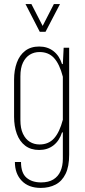

<svg xmlns="http://www.w3.org/2000/svg" viewBox="-20 -749 419 941"><path d="M180 172Q120 172 86.5 137Q53 102 53 45H83Q83 99 110 122Q137 145 181 145Q218 145 241.5 130.5Q265 116 276.5 90Q288 64 288 29V-100H284Q271 -59 242 -36.5Q213 -14 172 -14Q131 -14 103.5 -35Q76 -56 62.5 -93Q49 -130 49 -177V-358Q49 -405 62.5 -442Q76 -479 103.5 -500Q131 -521 172 -521Q213 -521 242 -498.5Q271 -476 284 -435H288L292 -515H319V9Q319 67 301.5 103Q284 139 252.5 155.5Q221 172 180 172ZM174 -41Q218 -41 245 -71Q272 -101 288 -162V-373Q272 -435 245 -464.5Q218 -494 174 -494Q147 -494 126 -481Q105 -468 92.5 -442Q80 -416 80 -375V-160Q80 -120 92.5 -93.5Q105 -67 126 -54Q147 -41 174 -41ZM175 -593 105 -729H134L189 -622L244 -729H274L203 -593Z"/></svg>

Font: Hubot Sans Condensed ExtraLight
Style: Regular
Weight: 200
Width: 3
Designer: Deni Anggara
Foundry: GitHub, Inc., Subsidiary of Microsoft Corporation
Version: Version 2.000